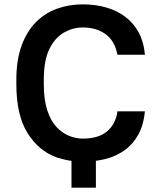

<svg xmlns="http://www.w3.org/2000/svg" viewBox="-20 -731 730 881"><path d="M420 130H308V7Q290 5 273 0.5Q256 -4 239 -9Q157 -39 106 -121Q55 -203 55 -345V-365Q55 -456 79 -521.5Q103 -587 144.5 -629Q186 -671 241.5 -691Q297 -711 360 -711Q418 -711 468 -696.5Q518 -682 556 -653Q594 -624 617 -581Q640 -538 645 -480H519Q506 -545 463.5 -575Q421 -605 360 -605Q316 -605 275 -582.5Q234 -560 207.5 -508Q181 -456 181 -365V-345Q181 -273 197 -224.5Q213 -176 239.5 -148Q266 -120 297.5 -107.5Q329 -95 360 -95Q432 -95 471.5 -128.5Q511 -162 519 -220H645Q639 -158 615 -114Q591 -70 553 -42.5Q515 -15 466 -2Q455 1 443.5 3Q432 5 420 7Z"/></svg>

Font: Golos Text Medium
Style: Regular
Weight: 500
Designer: A.Korolkova, Vitaly Kuzmin
Foundry: ParaType Ltd
Version: Version 2.004